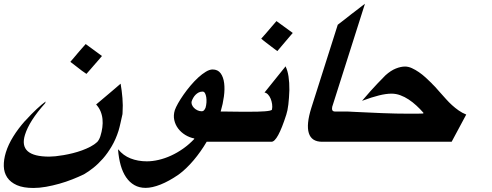

<svg xmlns="http://www.w3.org/2000/svg" viewBox="-132 -771 2554 996"><path d="M397 -480.5Q387.2 -468.8 376.5 -456.5Q365.7 -444.3 356 -433.1Q346.2 -421.9 336.4 -410.4Q326.7 -398.9 316.4 -387.7L292.5 -404.3Q278.3 -415.5 262.9 -427.2Q247.6 -439 232.9 -450.2Q241.7 -460 251 -471.2Q260.3 -482.4 268.6 -492.2Q279.3 -504.9 290.5 -517.6Q301.8 -530.3 312.5 -542.5ZM503.4 -179.2Q498 -155.8 493.2 -133.3Q488.3 -110.8 482.9 -92.8Q468.8 -48.3 447.5 -12.2Q426.3 23.9 401.9 51.8Q377.4 79.6 351.8 99.9Q326.2 120.1 303.2 133.3Q275.9 146.5 243.2 159.4Q210.4 172.4 175.8 182.1Q141.1 191.9 106.7 198Q72.3 204.1 41.5 204.1Q-11.2 204.1 -44.4 189.5Q-77.6 174.8 -94.5 149.7Q-111.3 124.5 -112.3 91.1Q-113.3 57.6 -101.6 19.5Q-88.9 -21.5 -63.2 -62.7Q-37.6 -104 -2.4 -143.6V-143.1Q31.2 -180.2 58.8 -205.8Q86.4 -231.4 105 -244.6L102.1 -235.4Q20 -144 -2.4 -71.8Q-37.6 41.5 123.5 41.5Q136.2 41.5 155.8 39.6Q175.3 37.6 198 33.7Q220.7 29.8 245.4 23.7Q270 17.6 293.5 9Q316.9 0.5 337.4 -10.3Q357.9 -21 372.6 -34.7L372.1 -34.2Q382.8 -45.9 388.7 -64.5Q396 -87.4 398.9 -109.9Q401.9 -132.3 399.7 -153.6Q397.5 -174.8 389.4 -194.1Q381.3 -213.4 366.7 -229Q382.3 -242.7 399.4 -256.6Q416.5 -270.5 432.1 -284.2Q447.3 -297.4 462.6 -310.1Q478 -322.8 493.7 -336.9Q500 -300.8 503.2 -262Q506.3 -223.1 503.9 -189.9Z M934.1 -211.4Q938 -224.6 939 -239.3Q939.9 -253.9 938 -266.6Q936 -279.3 931.4 -287.6Q926.8 -295.9 918.9 -295.9Q907.7 -295.9 898.7 -291.3Q889.6 -286.6 882.6 -279.5Q875.5 -272.5 870.4 -263.4Q865.2 -254.4 862.3 -245.6Q859.9 -237.8 863.3 -228.5Q866.7 -219.2 874 -211.7Q881.3 -204.1 891.8 -199Q902.3 -193.8 914.1 -193.8Q922.9 -193.8 927.7 -200.7V-200.2ZM991.2 -35.6H939.9V-35.2Q925.3 -10.3 908.2 13.9Q891.1 38.1 872.6 60.1Q854 82 834 101.3Q814 120.6 793.5 135.3Q744.6 168.9 700.9 186.3Q657.2 203.6 623.5 203.6Q590.3 203.6 565.2 189.2Q540 174.8 522.2 148.7Q504.4 122.6 494.1 86.2Q483.9 49.8 480.5 6.3L481.4 3.9Q506.8 35.6 545.2 50.8Q583.5 65.9 629.4 65.9Q659.2 65.9 691.4 58.3Q723.6 50.8 755.6 36.1Q787.6 21.5 818.1 0Q848.6 -21.5 875 -49.3L876 -52.7Q851.1 -57.6 829.1 -71Q807.1 -84.5 792.2 -104.2Q777.3 -124 772 -148.4Q766.6 -172.9 774.9 -199.7Q779.8 -213.9 791.7 -235.1Q803.7 -256.3 820.1 -279.8Q836.4 -303.2 856.2 -326.7Q876 -350.1 896.2 -368.7Q916.5 -387.2 935.8 -398.9Q955.1 -410.6 970.7 -410.6Q998 -410.6 1012.5 -390.9Q1026.9 -371.1 1030.8 -339.8Q1034.7 -308.6 1029.5 -270.3Q1024.4 -231.9 1013.2 -194.3L1012.7 -192.4H1041Z M1386.7 -600.1Q1382.3 -595.2 1377.2 -589.1Q1372.1 -583 1368.2 -578.6L1368.7 -579.1Q1353 -560.5 1337.6 -542.5Q1322.3 -524.4 1306.6 -505.9Q1291 -517.6 1276.1 -528.8Q1261.2 -540 1246.1 -551.8Q1240.7 -556.2 1234.6 -560.8Q1228.5 -565.4 1223.1 -570.3Q1237.3 -585.9 1250.7 -601.6Q1264.2 -617.2 1277.3 -632.8Q1282.7 -639.2 1289.8 -647.2Q1296.9 -655.3 1302.2 -661.6ZM1353 -175.8Q1308.1 -35.6 1276.4 -35.6H966.8L1016.1 -192.4H1043.5Q1048.3 -192.4 1053.2 -192.1Q1058.1 -191.9 1062.5 -191.9H1075.7Q1096.7 -191.4 1118.9 -191.4Q1141.1 -191.4 1163.6 -191.4Q1186 -191.4 1206.3 -191.9Q1226.6 -192.4 1242.2 -193.6Q1257.8 -194.8 1267.6 -197Q1277.3 -199.2 1278.8 -202.1Q1281.7 -215.8 1279.5 -231Q1277.3 -246.1 1272 -259Q1266.6 -272 1258.3 -280.8Q1250 -289.6 1240.2 -291Q1265.6 -322.8 1289.6 -352.5Q1313.5 -382.3 1338.4 -413.1L1343.8 -419.4Q1344.7 -421.4 1346.4 -423.6Q1348.1 -425.8 1349.1 -426.8Q1359.9 -405.8 1364.7 -374.3Q1369.6 -342.8 1369.1 -303.7Q1367.7 -261.7 1363.8 -229Q1359.9 -196.3 1353 -175.8Z M1598.6 -35.6H1539.1Q1483.9 -35.6 1470 -80.6Q1456.1 -125.5 1482.9 -210.9L1620.1 -642.6Q1637.7 -656.2 1655.5 -669.9Q1673.3 -683.6 1690.9 -697.8Q1703.1 -707 1715.3 -716.3Q1727.5 -725.6 1739.3 -734.9Q1744.6 -738.8 1750.2 -743.2Q1755.9 -747.6 1761.2 -751.5L1591.3 -216.8Q1588.9 -205.1 1592.3 -198.7Q1595.7 -192.4 1606.9 -192.4H1648.4Z M2210.9 -35.6H1574.7L1624 -192.4H1672.4Q1682.1 -191.9 1691.9 -191.4Q1701.7 -190.9 1711.4 -190.4Q1779.8 -187 1851.3 -184.1Q1922.9 -181.2 1992.7 -181.2Q2010.7 -181.2 2028.3 -181.2Q2045.9 -181.2 2063.5 -182.1L2064.5 -186Q2047.4 -205.6 2028.1 -223.4Q2008.8 -241.2 1988 -254.9Q1967.3 -268.6 1944.8 -276.9Q1922.4 -285.2 1898.9 -285.2Q1871.1 -285.2 1834.2 -276.1Q1797.4 -267.1 1746.1 -248Q1794.9 -305.2 1826.4 -337.9Q1857.9 -370.6 1867.7 -380.4Q1895.5 -405.3 1921.4 -415.5Q1947.3 -425.8 1969.2 -425.8Q1986.3 -425.8 2004.6 -417.5Q2022.9 -409.2 2041 -396.7Q2059.1 -384.3 2075.7 -369.1Q2092.3 -354 2106 -340.3Q2108.4 -337.4 2111.8 -334Q2115.2 -330.6 2118.2 -327.6Q2120.6 -325.7 2126 -319.6Q2131.3 -313.5 2137.5 -306.6Q2143.6 -299.8 2148.9 -293.7Q2154.3 -287.6 2156.2 -285.6Q2168.5 -272 2182.4 -256.3Q2196.3 -240.7 2212.6 -225.8Q2229 -210.9 2247.3 -198Q2265.6 -185.1 2286.6 -176.8Z"/></svg>

Font: XB Khoramshahr
Style: Bold Italic
Weight: 700
Italic angle: -12°
Designer: Behnam
Foundry: Irmug
Version: Version 8.005 2009